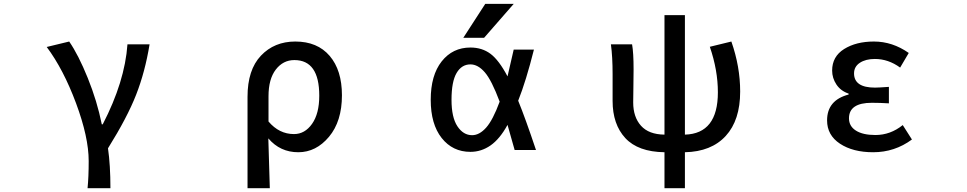

<svg xmlns="http://www.w3.org/2000/svg" viewBox="-20 -781 5040 1001"><path d="M555.7 200.2H436.5Q442.4 141.6 442.4 58.6Q442.4 -65.4 376.5 -242.7Q310.5 -419.9 223.6 -536.1L340.8 -564.5Q388.7 -495.1 437.5 -374.5Q486.3 -253.9 510.7 -132.8H515.6Q630.9 -355.5 644.5 -549.8H759.8Q736.3 -406.2 689.9 -287.6Q643.6 -168.9 543 -7.8Q555.7 80.1 555.7 200.2Z M1270.5 200.2V-276.4Q1270.5 -417 1340.3 -490.7Q1410.2 -564.5 1519.5 -564.5Q1634.8 -564.5 1698.7 -489.7Q1762.7 -415 1762.7 -284.2Q1762.7 -148.4 1695.3 -67.9Q1627.9 12.7 1535.2 12.7Q1440.4 12.7 1378.9 -59.6Q1385.7 177.7 1386.7 200.2ZM1512.7 -82Q1569.3 -82 1606.9 -135.3Q1644.5 -188.5 1644.5 -282.2Q1644.5 -467.8 1514.6 -467.8Q1456.1 -467.8 1418 -418.5Q1379.9 -369.1 1379.9 -279.3V-147.5Q1435.5 -82 1512.7 -82Z M2585 -251Q2543 -363.3 2507.3 -404.3Q2471.7 -445.3 2432.6 -445.3Q2386.7 -445.3 2360.4 -400.4Q2334 -355.5 2334 -260.7Q2334 -168.9 2364.7 -122.6Q2395.5 -76.2 2441.4 -76.2Q2479.5 -76.2 2514.6 -115.7Q2549.8 -155.3 2585 -251ZM2681.6 -255.9Q2718.8 -165 2774.4 1H2663.1Q2640.6 -80.1 2626 -129.9Q2585.9 -56.6 2537.6 -22.9Q2489.3 10.7 2432.6 10.7Q2339.8 10.7 2282.7 -61.5Q2225.6 -133.8 2225.6 -260.7Q2225.6 -388.7 2282.7 -460.9Q2339.8 -533.2 2432.6 -533.2Q2493.2 -533.2 2537.1 -500.5Q2581.1 -467.8 2626 -382.8Q2639.6 -438.5 2658.2 -522.5H2763.7Q2722.7 -359.4 2681.6 -255.9ZM2509.8 -760.7H2658.2L2503.9 -584H2395.5Z M3680.7 -537.1 3793 -564.5Q3838.9 -433.6 3838.9 -303.7Q3838.9 -154.3 3763.7 -72.3Q3688.5 9.8 3550.8 12.7V200.2H3444.3V12.7Q3306.6 10.7 3240.2 -61Q3173.8 -132.8 3173.8 -254.9V-393.6Q3173.8 -485.4 3165 -549.8H3275.4Q3283.2 -505.9 3283.2 -418.9Q3283.2 -389.6 3282.2 -326.7Q3281.2 -263.7 3281.2 -247.1Q3281.2 -170.9 3321.8 -125.5Q3362.3 -80.1 3444.3 -79.1V-702.1H3550.8V-79.1Q3722.7 -84 3722.7 -299.8Q3722.7 -415 3680.7 -537.1Z M4532.2 12.7Q4426.8 12.7 4359.4 -31.7Q4292 -76.2 4292 -153.3Q4292 -258.8 4404.3 -288.1V-293Q4363.3 -306.6 4340.8 -340.3Q4318.4 -374 4318.4 -413.1Q4318.4 -486.3 4380.9 -525.4Q4443.4 -564.5 4536.1 -564.5Q4632.8 -564.5 4717.8 -504.9L4672.9 -428.7Q4611.3 -473.6 4541 -473.6Q4493.2 -473.6 4462.9 -453.6Q4432.6 -433.6 4432.6 -398.4Q4432.6 -324.2 4542 -324.2Q4559.6 -324.2 4614.3 -328.1V-242.2Q4566.4 -245.1 4525.4 -245.1Q4406.2 -245.1 4406.2 -164.1Q4406.2 -123 4442.4 -100.1Q4478.5 -77.1 4543.9 -77.1Q4622.1 -77.1 4686.5 -128.9L4734.4 -53.7Q4644.5 12.7 4532.2 12.7Z"/></svg>

Font: Gen Shin Gothic Monospace Medium
Style: Regular
Weight: 500
Designer: [Source Han Sans]
Ryoko NISHIZUKA  (kana & ideographs); Paul D. Hunt (Latin, Greek & Cyrillic); Wenlong ZHANG  (bopomofo
Version: Version 1.002.20150607